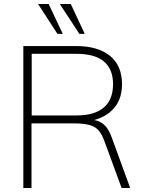

<svg xmlns="http://www.w3.org/2000/svg" viewBox="-20 -943 724 963"><path d="M97 0V-712H362Q471 -712 531.5 -663Q592 -614 592 -520Q592 -430 531 -380Q470 -330 361 -330L429 -343Q469 -343 496.5 -322Q524 -301 541 -252L633 0H590L503 -237Q483 -292 450 -308Q417 -324 359 -324H138V0ZM139 -364H363Q455 -364 501 -404Q547 -444 547 -521Q547 -596 501.5 -634.5Q456 -673 363 -673H139ZM378 -773 280 -923H335L405 -773ZM268 -773 171 -923H224L295 -773Z"/></svg>

Font: Muli ExtraLight
Style: Regular
Weight: 250
Designer: Vernon Adams
Foundry: Vernon Adams
Version: Version 2.100; ttfautohint (v1.8.1.43-b0c9)